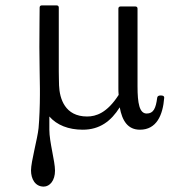

<svg xmlns="http://www.w3.org/2000/svg" viewBox="-20 -467 648 712"><path d="M576 -113C569 -113 564 -111 563 -105C558 -65 549 -46 524 -46C497 -46 490 -84 490 -147V-435C490 -440 487 -443 482 -443H427C422 -443 419 -440 419 -435V-142C419 -133 419 -124 420 -115C377 -48 336 -35 303 -35C221 -35 201 -101 199 -150C199 -160 198 -179 198 -202V-439C198 -444 195 -447 190 -447H135C130 -447 127 -444 127 -439C127 -418 126 -356 126 -292C126 -233 128 -171 128 -138V-115C128 -77 126 -23 123 8C119 48 95 132 95 165C95 196 110 225 142 225C165 225 184 202 184 166C184 130 163 60 163 14V-35C191 -3 234 14 287 14C350 14 392 -18 424 -69C433 -19 454 14 499 14C560 14 584 -39 589 -105C589 -111 584 -113 576 -113Z"/></svg>

Font: Shippori Mincho OTF
Style: Regular
Weight: 400
Designer: FONTDASU
Foundry: FONTDASU / Google Inc. / but / Adobe
Version: Version 3.300;hotconv 1.0.109;makeotfexe 2.5.65596